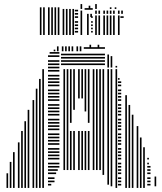

<svg xmlns="http://www.w3.org/2000/svg" viewBox="-20 -924 795 944"><path d="M20 0H12V-72H20ZM36 0H28V-128H36ZM52 0H44V-176H52ZM76 0H68V-224H76ZM92 0H84V-280H92ZM108 0H100V-328H108ZM124 0H116V-384H124ZM148 0H140V-432H148ZM164 0H156V-488H164ZM180 0H172V-536H180ZM196 0H188V-584H196ZM232 -12H216V-20H232ZM248 -28H216V-36H248ZM248 -44H216V-52H248ZM256 -68H216V-76H256ZM264 -84H216V-92H264ZM272 -100H216V-108H272ZM272 -116H216V-124H272ZM272 -140H216V-148H272ZM272 -156H216V-164H272ZM272 -172H216V-180H272ZM272 -188H216V-196H272ZM272 -212H216V-220H272ZM272 -228H216V-236H272ZM272 -244H216V-252H272ZM272 -260H216V-268H272ZM272 -284H216V-292H272ZM272 -300H216V-308H272ZM272 -316H216V-324H272ZM272 -332H216V-340H272ZM272 -356H216V-364H272ZM272 -372H216V-380H272ZM272 -388H216V-396H272ZM272 -404H216V-412H272ZM272 -428H216V-436H272ZM272 -444H216V-452H272ZM272 -460H216V-468H272ZM272 -476H216V-484H272ZM272 -500H216V-508H272ZM272 -516H216V-524H272ZM272 -532H216V-540H272ZM272 -548H216V-556H272ZM272 -572H216V-580H272ZM272 -588H216V-596H272ZM272 -604H216V-612H272ZM272 -620H216V-628H272ZM272 -644H216V-652H272ZM272 -660H224V-668H272ZM300 -88H292V-584H300ZM316 -88H308V-584H316ZM332 -88H324V-280H332ZM332 -320H324V-584H332ZM348 -88H340V-280H348ZM348 -384H340V-584H348ZM372 -88H364V-280H372ZM372 -440H364V-584H372ZM388 -88H380V-280H388ZM388 -440H380V-584H388ZM404 -88H396V-280H404ZM404 -376H396V-584H404ZM420 -88H412V-280H420ZM420 -320H412V-584H420ZM444 -88H436V-584H444ZM460 -88H452V-584H460ZM476 -88H468V-584H476ZM492 -64H484V-584H492ZM496 -604H280V-612H496ZM496 -620H280V-628H496ZM496 -636H280V-644H496ZM496 -652H280V-660H496ZM516 -16H508V-584H516ZM532 -8H524V-584H532ZM556 0H548V-584H556ZM576 -12H560V-20H576ZM576 -28H560V-36H576ZM576 -44H560V-52H576ZM576 -68H560V-76H576ZM576 -84H560V-92H576ZM576 -100H560V-108H576ZM576 -116H560V-124H576ZM576 -140H560V-148H576ZM576 -156H560V-164H576ZM576 -172H560V-180H576ZM576 -188H560V-196H576ZM576 -212H560V-220H576ZM576 -228H560V-236H576ZM576 -244H560V-252H576ZM576 -260H560V-268H576ZM576 -284H560V-292H576ZM576 -300H560V-308H576ZM576 -316H560V-324H576ZM576 -332H560V-340H576ZM576 -356H560V-364H576ZM576 -372H560V-380H576ZM576 -388H560V-396H576ZM576 -404H560V-412H576ZM576 -428H560V-436H576ZM576 -444H560V-452H576ZM576 -460H560V-468H576ZM576 -476H560V-484H576ZM576 -500H560V-508H576ZM576 -516H560V-524H576ZM568 -532H560V-540H568ZM516 -592H508V-656H516ZM532 -592H524V-648H532ZM556 -592H548V-600H556ZM604 0H596V-440H604ZM620 0H612V-408H620ZM636 0H628V-360H636ZM660 0H652V-304H660ZM676 0H668V-248H676ZM692 0H684V-200H692ZM720 -12H704V-20H720ZM720 -28H704V-36H720ZM720 -44H704V-52H720ZM720 -68H704V-76H720ZM720 -84H704V-92H720ZM720 -100H704V-108H720ZM712 -116H704V-124H712ZM712 -140H704V-148H712ZM748 -8H740V-56H748ZM604 -440H596V-456H604ZM252 -672H244V-680H252ZM268 -672H260V-688H268ZM292 -672H284V-688H292ZM308 -672H300V-688H308ZM324 -672H316V-688H324ZM340 -672H332V-688H340ZM364 -672H356V-688H364ZM380 -672H372V-688H380ZM496 -684H392V-692H496ZM268 -688H260V-696H268ZM292 -688H284V-696H292ZM308 -688H300V-696H308ZM324 -688H316V-696H324ZM340 -688H332V-696H340ZM364 -688H356V-696H364ZM380 -688H372V-696H380ZM428 -688H420V-704H428ZM468 -688H460V-704H468ZM184 -752H176V-880H184ZM200 -752H192V-880H200ZM224 -752H216V-880H224ZM240 -752H232V-880H240ZM256 -752H248V-880H256ZM272 -752H264V-880H272ZM296 -752H288V-880H296ZM312 -752H304V-880H312ZM328 -752H320V-880H328ZM344 -752H336V-880H344ZM364 -764H348V-772H364ZM364 -780H348V-788H364ZM364 -796H348V-804H364ZM364 -812H348V-820H364ZM364 -836H348V-844H364ZM364 -852H348V-860H364ZM364 -868H348V-876H364ZM384 -752H376V-872H384ZM416 -752H408V-840H416ZM436 -764H428V-772H436ZM436 -780H428V-788H436ZM436 -796H428V-804H436ZM436 -812H428V-820H436ZM436 -836H428V-844H436ZM416 -840H408V-856H416ZM432 -840H424V-856H432ZM436 -876H396V-884H436ZM456 -752H448V-824H456ZM472 -752H464V-824H472ZM496 -752H488V-824H496ZM512 -752H504V-824H512ZM528 -752H520V-824H528ZM544 -752H536V-824H544ZM568 -752H560V-824H568ZM456 -824H448V-848H456ZM472 -824H464V-848H472ZM496 -824H488V-848H496ZM512 -824H504V-848H512ZM528 -824H520V-848H528ZM544 -824H536V-848H544ZM568 -824H560V-848H568ZM588 -836H572V-844H588ZM456 -856H448V-872H456ZM472 -856H464V-872H472ZM496 -856H488V-872H496ZM512 -856H504V-872H512ZM528 -856H520V-872H528ZM544 -856H536V-872H544ZM568 -856H560V-872H568ZM584 -856H576V-872H584ZM184 -880H176V-888H184ZM200 -880H192V-888H200ZM224 -880H216V-888H224ZM240 -880H232V-888H240ZM256 -880H248V-888H256ZM272 -880H264V-888H272ZM384 -880H376V-904H384ZM424 -880H416V-896H424ZM456 -880H448V-904H456ZM528 -880H520V-888H528ZM552 -880H544V-888H552Z"/></svg>

Font: Rubik Lines
Style: Regular
Weight: 400
Designer: Hubert and Fischer, NaN
Foundry: Hubert and Fischer, NaN
Version: Version 2.201